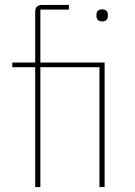

<svg xmlns="http://www.w3.org/2000/svg" viewBox="-20 -760 550 780"><path d="M123 0H144V-487H384V0H405V-506H144V-721H260V-740H152C132 -740 123 -731 123 -711V-506H30V-487H123ZM395 -673C412 -673 418 -683 418 -694V-701C418 -712 412 -722 395 -722C378 -722 372 -712 372 -701V-694C372 -683 378 -673 395 -673Z"/></svg>

Font: IBM Plex Thai Thin
Style: Regular
Weight: 100
Designer: Mike Abbink, Paul van der Laan, Pieter van Rosmalen, Ben Mitchell, Mark Frömberg
Foundry: Bold Monday
Version: Version 1.0